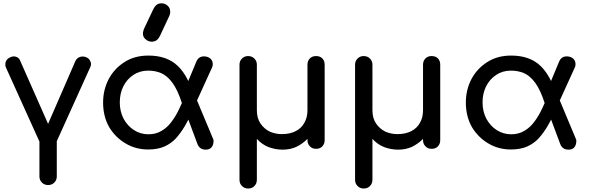

<svg xmlns="http://www.w3.org/2000/svg" viewBox="-20 -879 3487 1134"><path d="M264.6 -1Q232.4 -1 216.8 -34.2Q149.4 -182.6 14.6 -481.4Q10.7 -490.2 11.7 -499Q11.7 -506.8 13.7 -513.7Q19.5 -530.3 39.1 -540Q49.8 -545.9 61.5 -545.9Q67.4 -545.9 74.2 -543.9Q92.8 -538.1 99.6 -519.5Q163.1 -377.9 288.1 -92.8Q276.4 -92.8 240.2 -92.8Q286.1 -200.2 425.8 -519.5Q434.6 -537.1 453.1 -543Q471.7 -548.8 491.2 -540Q508.8 -532.2 514.6 -514.6Q517.6 -507.8 517.6 -501Q517.6 -491.2 512.7 -481.4Q445.3 -332 310.5 -34.2Q295.9 -1 264.6 -1ZM263.7 213.9Q242.2 213.9 227.5 199.2Q212.9 184.6 212.9 163.1Q212.9 85.9 212.9 -69.3Q212.9 -91.8 227.5 -106.4Q242.2 -120.1 263.7 -120.1Q287.1 -120.1 300.8 -106.4Q315.4 -91.8 315.4 -69.3Q315.4 8.8 315.4 163.1Q315.4 184.6 300.8 199.2Q287.1 213.9 263.7 213.9Z M854.5 3.9Q782.2 3.9 722.7 -31.2Q662.1 -66.4 625 -127.9Q588.9 -191.4 588.9 -273.4Q588.9 -348.6 622.1 -412.1Q655.3 -474.6 715.8 -512.7Q775.4 -550.8 856.4 -550.8Q965.8 -550.8 1029.3 -490.2Q1093.8 -428.7 1124 -309.6Q1101.6 -295.9 1055.7 -266.6Q1029.3 -348.6 998 -390.6Q967.8 -431.6 931.6 -447.3Q896.5 -461.9 855.5 -461.9Q805.7 -461.9 767.6 -436.5Q729.5 -411.1 708 -368.2Q687.5 -326.2 687.5 -274.4Q687.5 -220.7 710 -177.7Q733.4 -134.8 771.5 -110.4Q810.5 -85.9 856.4 -85.9Q901.4 -85.9 934.6 -106.4Q968.8 -126 994.1 -161.1Q1020.5 -196.3 1041 -241.2Q1062.5 -286.1 1081.1 -335Q1093.8 -296.9 1118.2 -221.7Q1094.7 -174.8 1071.3 -133.8Q1046.9 -92.8 1018.6 -61.5Q990.2 -31.2 951.2 -13.7Q911.1 3.9 854.5 3.9ZM1195.3 4.9Q1158.2 4.9 1145.5 -30.3Q1114.3 -113.3 1052.7 -279.3Q1070.3 -293 1123 -335Q1152.3 -266.6 1238.3 -59.6Q1240.2 -56.6 1241.2 -51.8Q1241.2 -46.9 1241.2 -44.9Q1241.2 -23.4 1229.5 -8.8Q1217.8 4.9 1195.3 4.9ZM1108.4 -208Q1093.8 -231.4 1050.8 -301.8Q1072.3 -354.5 1138.7 -512.7Q1145.5 -530.3 1157.2 -538.1Q1168.9 -546.9 1188.5 -545.9Q1210 -544.9 1224.6 -531.2Q1238.3 -516.6 1236.3 -495.1Q1236.3 -493.2 1235.4 -488.3Q1234.4 -483.4 1232.4 -480.5Q1191.4 -389.6 1108.4 -208ZM876 -632.8Q856.4 -632.8 840.8 -646.5Q824.2 -659.2 824.2 -680.7Q824.2 -688.5 826.2 -694.3Q827.1 -700.2 831.1 -710Q848.6 -747.1 883.8 -821.3Q893.6 -841.8 905.3 -850.6Q916 -859.4 934.6 -859.4Q954.1 -859.4 969.7 -845.7Q985.4 -832 985.4 -809.6Q985.4 -804.7 984.4 -798.8Q983.4 -793 980.5 -786.1Q961.9 -746.1 924.8 -667Q914.1 -646.5 902.3 -639.6Q890.6 -632.8 876 -632.8Z M1445.3 234.4Q1423.8 234.4 1409.2 219.7Q1394.5 205.1 1394.5 182.6Q1394.5 -43.9 1394.5 -497.1Q1394.5 -518.6 1409.2 -533.2Q1423.8 -547.9 1445.3 -547.9Q1467.8 -547.9 1482.4 -533.2Q1497.1 -518.6 1497.1 -497.1Q1497.1 -407.2 1497.1 -227.5Q1497.1 -180.7 1518.6 -149.4Q1540 -118.2 1573.2 -101.6Q1607.4 -86.9 1644.5 -86.9Q1692.4 -86.9 1726.6 -104.5Q1760.7 -122.1 1777.3 -153.3Q1795.9 -184.6 1795.9 -227.5Q1795.9 -317.4 1795.9 -497.1Q1795.9 -519.5 1810.5 -534.2Q1824.2 -547.9 1846.7 -547.9Q1870.1 -547.9 1883.8 -534.2Q1897.5 -519.5 1897.5 -497.1Q1897.5 -348.6 1897.5 -50.8Q1897.5 -29.3 1883.8 -14.6Q1870.1 0 1846.7 0Q1824.2 0 1810.5 -14.6Q1795.9 -29.3 1795.9 -50.8Q1795.9 -53.7 1795.9 -58.6Q1766.6 -29.3 1730.5 -11.7Q1693.4 4.9 1649.4 4.9Q1607.4 4.9 1567.4 -9.8Q1527.3 -25.4 1497.1 -58.6Q1497.1 21.5 1497.1 182.6Q1497.1 205.1 1482.4 219.7Q1468.8 234.4 1445.3 234.4Z M2127.9 234.4Q2106.4 234.4 2091.8 219.7Q2077.1 205.1 2077.1 182.6Q2077.1 -43.9 2077.1 -497.1Q2077.1 -518.6 2091.8 -533.2Q2106.4 -547.9 2127.9 -547.9Q2150.4 -547.9 2165 -533.2Q2179.7 -518.6 2179.7 -497.1Q2179.7 -407.2 2179.7 -227.5Q2179.7 -180.7 2201.2 -149.4Q2222.7 -118.2 2255.9 -101.6Q2290 -86.9 2327.1 -86.9Q2375 -86.9 2409.2 -104.5Q2443.4 -122.1 2460 -153.3Q2478.5 -184.6 2478.5 -227.5Q2478.5 -317.4 2478.5 -497.1Q2478.5 -519.5 2493.2 -534.2Q2506.8 -547.9 2529.3 -547.9Q2552.7 -547.9 2566.4 -534.2Q2580.1 -519.5 2580.1 -497.1Q2580.1 -348.6 2580.1 -50.8Q2580.1 -29.3 2566.4 -14.6Q2552.7 0 2529.3 0Q2506.8 0 2493.2 -14.6Q2478.5 -29.3 2478.5 -50.8Q2478.5 -53.7 2478.5 -58.6Q2449.2 -29.3 2413.1 -11.7Q2376 4.9 2332 4.9Q2290 4.9 2250 -9.8Q2210 -25.4 2179.7 -58.6Q2179.7 21.5 2179.7 182.6Q2179.7 205.1 2165 219.7Q2151.4 234.4 2127.9 234.4Z M2997.1 3.9Q2924.8 3.9 2865.2 -31.2Q2804.7 -66.4 2767.6 -127.9Q2731.4 -191.4 2731.4 -273.4Q2731.4 -348.6 2764.6 -412.1Q2797.9 -474.6 2858.4 -512.7Q2918 -550.8 2999 -550.8Q3108.4 -550.8 3171.9 -490.2Q3236.3 -428.7 3266.6 -309.6Q3244.1 -295.9 3198.2 -266.6Q3171.9 -348.6 3140.6 -390.6Q3110.4 -431.6 3074.2 -447.3Q3039.1 -461.9 2998 -461.9Q2948.2 -461.9 2910.2 -436.5Q2872.1 -411.1 2850.6 -368.2Q2830.1 -326.2 2830.1 -274.4Q2830.1 -220.7 2852.5 -177.7Q2876 -134.8 2914.1 -110.4Q2953.1 -85.9 2999 -85.9Q3043.9 -85.9 3077.1 -106.4Q3111.3 -126 3136.7 -161.1Q3163.1 -196.3 3183.6 -241.2Q3205.1 -286.1 3223.6 -335Q3236.3 -296.9 3260.7 -221.7Q3237.3 -174.8 3213.9 -133.8Q3189.5 -92.8 3161.1 -61.5Q3132.8 -31.2 3093.8 -13.7Q3053.7 3.9 2997.1 3.9ZM3337.9 4.9Q3300.8 4.9 3288.1 -30.3Q3256.8 -113.3 3195.3 -279.3Q3212.9 -293 3265.6 -335Q3294.9 -266.6 3380.9 -59.6Q3382.8 -56.6 3383.8 -51.8Q3383.8 -46.9 3383.8 -44.9Q3383.8 -23.4 3372.1 -8.8Q3360.4 4.9 3337.9 4.9ZM3251 -208Q3236.3 -231.4 3193.4 -301.8Q3214.8 -354.5 3281.2 -512.7Q3288.1 -530.3 3299.8 -538.1Q3311.5 -546.9 3331.1 -545.9Q3352.5 -544.9 3367.2 -531.2Q3380.9 -516.6 3378.9 -495.1Q3378.9 -493.2 3377.9 -488.3Q3377 -483.4 3375 -480.5Q3334 -389.6 3251 -208Z"/></svg>

Font: Abed
Style: Bold
Weight: 700
Designer: Johan Aakerlund
Version: Version 3.105